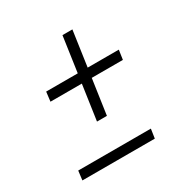

<svg xmlns="http://www.w3.org/2000/svg" viewBox="-125 -615 698 721"><g transform="rotate(-30 224.5 -255.0)"><path d="M31 0 36 -40H351L345 0ZM282 -510 260 -357H395L389 -316H254L232 -164H189L211 -316H75L80 -357H217L239 -510Z"/></g></svg>

Font: Fira Sans Condensed ExtraLight
Style: Italic
Weight: 275
Width: 3
Italic angle: -8°
Designer: Carrois Corporate & Edenspiekermann AG
Foundry: Carrois Corporate GbR & Edenspiekermann AG
Version: Version 4.203